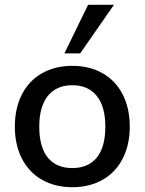

<svg xmlns="http://www.w3.org/2000/svg" viewBox="-20 -775 604 802"><path d="M42 -246Q42 -323 71.5 -380.5Q101 -438 155.5 -469Q210 -500 282 -500Q354 -500 408.5 -469Q463 -438 492.5 -380.5Q522 -323 522 -246Q522 -170 492.5 -112.5Q463 -55 408.5 -24Q354 7 282 7Q210 7 155.5 -24Q101 -55 71.5 -112.5Q42 -170 42 -246ZM420 -246Q420 -330 384 -374.5Q348 -419 282 -419Q216 -419 180 -374.5Q144 -330 144 -246Q144 -161 179.5 -117Q215 -73 282 -73Q349 -73 384.5 -117Q420 -161 420 -246ZM315 -552H249L348 -755H456Z"/></svg>

Font: wassup Sans
Style: Medium
Weight: 600
Version: Version 2.001